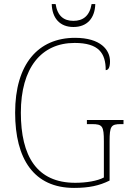

<svg xmlns="http://www.w3.org/2000/svg" viewBox="-20 -909 631 939"><path d="M339 -777C407 -777 444 -821 446 -889H428C418 -830 385 -807 339 -807C292 -807 261 -831 252 -889H233C235 -821 272 -777 339 -777ZM342 10C415 10 466 -1 516 -26V-218C516 -292 523 -302 571 -302H584V-322H405V-302H430C481 -302 488 -292 488 -218V-41C456 -24 402 -15 348 -15C160 -15 82 -145 82 -358C82 -576 181 -699 345 -699C463 -699 497 -649 497 -566C510 -566 518 -579 518 -609C518 -665 472 -724 347 -724C166 -724 54 -595 54 -358C54 -131 146 10 342 10Z"/></svg>

Font: Noto Serif Myanmar SemiCondensed Thin
Style: Regular
Weight: 100
Width: 4
Designer: Ben Mitchell and the Monotype Design Team
Foundry: Monotype Imaging Inc.
Version: Version 2.106